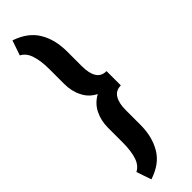

<svg xmlns="http://www.w3.org/2000/svg" viewBox="-325 -769 937 937"><g transform="rotate(-45 143.0 -300.5)"><path d="M20.5 101.6Q50.8 85.9 62.5 48.8Q75.2 10.7 75.2 -47.9Q75.2 -82 75.2 -148.4Q75.2 -199.2 95.7 -239.3Q115.2 -278.3 156.2 -300.8Q115.2 -321.3 95.7 -361.3Q75.2 -400.4 75.2 -452.1Q75.2 -485.4 75.2 -552.7Q75.2 -611.3 62.5 -649.4Q50.8 -687.5 20.5 -703.1Q29.3 -728.5 46.9 -780.3Q127.9 -752.9 162.1 -694.3Q197.3 -636.7 197.3 -552.7Q197.3 -519.5 197.3 -452.1Q197.3 -402.3 213.9 -376Q230.5 -349.6 265.6 -349.6Q265.6 -316.4 265.6 -251Q230.5 -251 213.9 -223.6Q197.3 -197.3 197.3 -148.4Q197.3 -115.2 197.3 -47.9Q197.3 35.2 162.1 93.8Q127.9 152.3 46.9 178.7Q38.1 153.3 20.5 101.6Z"/></g></svg>

Font: Noto Sans Hebrew DECATHLON 
Style: Bold
Weight: 400
Designer: Monotype Design Team
Version: Version 2.000;GOOG;noto-fonts:20170220:a8a215d2e889